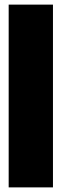

<svg xmlns="http://www.w3.org/2000/svg" viewBox="-20 -812 268 832"><path d="M209.5 -792V0H17.6V-792Z"/></svg>

Font: Moul
Style: Regular
Weight: 400
Designer: Danh Hong
Version: Version 8.002; ttfautohint (v1.8.3)